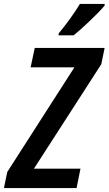

<svg xmlns="http://www.w3.org/2000/svg" viewBox="-55 -958 553 978"><path d="M-35 0 -18 -82 324 -615H101L122 -714H478L461 -631L118 -99H355L335 0ZM244 -788Q274 -824 302.5 -863.5Q331 -903 352 -938H478V-930Q467 -916 447 -895.5Q427 -875 403 -852Q379 -829 357 -809.5Q335 -790 320 -778H243Z"/></svg>

Font: Noto Sans Condensed SemiBold
Style: Italic
Weight: 600
Width: 3
Italic angle: -12°
Designer: Monotype Design Team
Foundry: Monotype Imaging Inc.
Version: Version 2.013; ttfautohint (v1.8.4.7-5d5b)